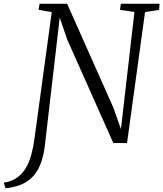

<svg xmlns="http://www.w3.org/2000/svg" viewBox="-116 -763 871 1024"><path d="M-86.5 241 -96 211.5Q-54.5 205 -26 185Q2.5 165 21 134.2Q39.5 103.5 50.5 63.8Q61.5 24 67.5 -21L160 -698.5L90 -710.5L95 -743H242L489 -188L529 -74.5L601 -699L524 -710.5L528.5 -743H735L732.5 -710.5L657.5 -698.5L561.5 0H488.5L243 -551L202.5 -669L124.5 2.5Q118.5 59 103.8 101.5Q89 144 64 173.2Q39 202.5 1.8 219.2Q-35.5 236 -86.5 241Z"/></svg>

Font: Merriweather 60pt Light
Style: Italic
Weight: 300
Italic angle: -7.8°
Version: Version 2.101